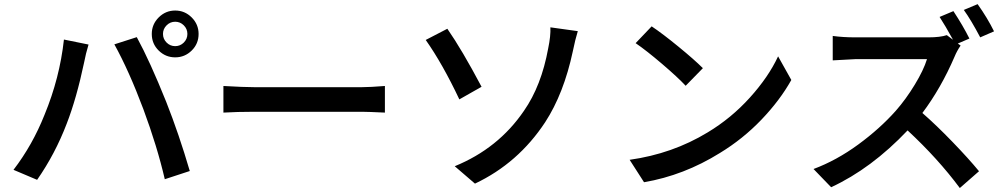

<svg xmlns="http://www.w3.org/2000/svg" viewBox="-20 -860 4903 937"><path d="M793 -736.3Q775.4 -718.8 775.4 -694.3Q775.4 -669.9 793 -652.3Q810.5 -634.8 835 -634.8Q859.4 -634.8 877 -652.3Q894.5 -669.9 894.5 -694.3Q894.5 -718.8 877 -736.3Q859.4 -753.9 835 -753.9Q810.5 -753.9 793 -736.3ZM45.9 -31.2Q138.7 -152.3 197.3 -299.8Q271.5 -479.5 292 -667L412.1 -642.6Q398.4 -597.7 390.6 -555.7Q353.5 -379.9 305.7 -256.8Q249 -108.4 161.1 17.6ZM538.1 -643.6 647.5 -678.7Q711.9 -560.5 791 -363.3Q853.5 -205.1 906.2 -25.4L784.2 14.6Q747.1 -145.5 679.7 -327.1Q609.4 -514.6 538.1 -643.6ZM720.7 -694.3Q720.7 -741.2 754.4 -774.9Q788.1 -808.6 835 -808.6Q881.8 -808.6 915.5 -774.9Q949.2 -741.2 949.2 -694.3Q949.2 -646.5 915.5 -613.3Q881.8 -580.1 835 -580.1Q788.1 -580.1 754.4 -613.3Q720.7 -646.5 720.7 -694.3Z M1070.3 -440.4Q1169.9 -434.6 1218.8 -434.6H1748Q1785.2 -434.6 1858.4 -440.4V-310.5Q1772.5 -314.5 1748 -314.5H1218.8Q1138.7 -314.5 1070.3 -310.5Z M2199.2 -48.8Q2412.1 -135.7 2537.1 -319.3Q2622.1 -441.4 2655.3 -624Q2668 -684.6 2666 -726.6L2799.8 -708Q2787.1 -667 2775.4 -609.4Q2731.4 -403.3 2640.6 -263.7Q2508.8 -63.5 2297.9 36.1ZM2057.6 -665 2163.1 -719.7Q2234.4 -617.2 2330.1 -436.5L2221.7 -375Q2139.6 -548.8 2057.6 -665Z M3160.2 -731.4Q3212.9 -696.3 3291 -632.3Q3369.1 -568.4 3410.2 -527.3L3326.2 -441.4Q3288.1 -482.4 3211.4 -547.9Q3134.8 -613.3 3082 -649.4ZM3052.7 -80.1Q3261.7 -109.4 3433.6 -213.9Q3548.8 -283.2 3639.6 -383.8Q3730.5 -484.4 3777.3 -585L3841.8 -469.7Q3786.1 -370.1 3695.8 -275.9Q3605.5 -181.6 3493.2 -113.3Q3317.4 -3.9 3123 29.3Z M4632.8 -805.7Q4679.7 -734.4 4710.9 -671.9L4654.3 -647.5L4668 -637.7Q4649.4 -610.4 4638.7 -584Q4572.3 -429.7 4481.4 -308.6Q4549.8 -249 4628.9 -167Q4708 -85 4757.8 -24.4L4664.1 57.6Q4557.6 -85.9 4409.2 -223.6Q4232.4 -37.1 4036.1 53.7L3950.2 -35.2Q4062.5 -77.1 4168.5 -154.8Q4274.4 -232.4 4351.6 -319.3Q4401.4 -376 4444.3 -446.8Q4487.3 -517.6 4503.9 -571.3H4153.3Q4149.4 -571.3 4043.9 -565.4V-684.6Q4093.8 -677.7 4153.3 -677.7H4510.7Q4568.4 -677.7 4600.6 -688.5L4630.9 -666Q4592.8 -735.4 4565.4 -777.3ZM4683.6 -811.5 4751 -839.8Q4798.8 -772.5 4831.1 -707L4763.7 -677.7Q4718.8 -762.7 4683.6 -811.5Z"/></svg>

Font: Min Sans SemiBold
Style: Regular
Weight: 600
Designer: Jinseong-Kim, NotoSansCJK, Nunito
Foundry: Jinseong-Kim
Version: Version 1.400;Glyphs 3.1.2 (3151)